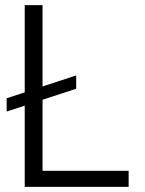

<svg xmlns="http://www.w3.org/2000/svg" viewBox="-20 -727 565 747"><path d="M276.4 -381.8 145.5 -338.9V-62.5H480.5V0H76.2V-315.9L5.9 -293V-344.7L76.2 -367.7V-707H145.5V-390.6L276.4 -433.6Z"/></svg>

Font: Pretendard JP Light
Style: Regular
Weight: 300
Designer: Base glyphs from Inter by Rasmus Andersson; Hangeul glyphs from Noto Sans CJK(Source Han Sans) by Jang Soo-young and Kan
Foundry: Kil Hyung-jin
Version: Version 1.309